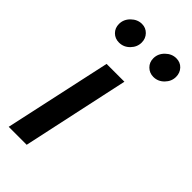

<svg xmlns="http://www.w3.org/2000/svg" viewBox="-233 -791 846 846"><g transform="rotate(45 190.0 -368.0)"><path d="M14 0 123 -501H234L126 0ZM95 -606Q70 -606 53.5 -622.5Q37 -639 37 -664Q37 -693 59 -714.5Q81 -736 109 -736Q133 -736 149.5 -719Q166 -702 166 -677Q166 -649 145 -627.5Q124 -606 95 -606ZM309 -606Q285 -606 268 -622.5Q251 -639 251 -664Q251 -693 273 -714.5Q295 -736 323 -736Q348 -736 364 -719Q380 -702 380 -677Q380 -649 359 -627.5Q338 -606 309 -606Z"/></g></svg>

Font: Red Hat Text Medium
Style: Italic
Weight: 500
Italic angle: -12°
Designer: Pentagram, MCKL
Foundry: Pentagram, MCKL
Version: Version 1.023; ttfautohint (v1.8.3)